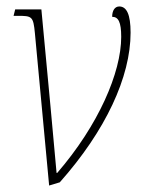

<svg xmlns="http://www.w3.org/2000/svg" viewBox="-20 -565 448 594"><path d="M88 -462 132 9 165 -1C307 -161 384 -327 384 -464C384 -520 372 -545 349 -545C335 -545 327 -532 327 -513C346 -513 355 -497 355 -451C355 -340 284 -177 157 -30H155C151 -72 142 -171 136 -238L108 -536H27L22 -516H34C79 -516 83 -515 88 -462Z"/></svg>

Font: Noto Serif Condensed Thin
Style: Italic
Weight: 100
Width: 3
Italic angle: -12°
Designer: Monotype Design Team
Foundry: Monotype Imaging Inc.
Version: Version 2.013